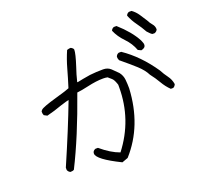

<svg xmlns="http://www.w3.org/2000/svg" viewBox="-148 -1015 1296 1232"><g transform="rotate(-20 500.0 -398.5)"><path d="M484 48Q331 -27 331 -67Q331 -86 351 -93H368Q434 -37 494 -16Q629 -191 629 -411V-429Q627 -433 626 -438Q616 -467 604 -477Q592 -487 581 -497Q567 -500 551 -500Q504 -500 443 -486Q395 -475 365 -472Q271 -205 175 -14Q167 -8 150 -8Q136 -14 131 -28V-44Q230 -272 296 -446Q290 -446 239 -430Q187 -411 134 -398L113 -409Q108 -418 108 -435Q110 -440 116 -446Q129 -459 223 -486Q304 -509 321 -517Q341 -580 357 -638Q373 -696 397 -751Q412 -756 422 -756Q426 -755 433.5 -749Q441 -743 441 -737Q441 -710 415 -630Q399 -584 387 -534H393Q424 -541 480 -550Q524 -555 571 -555Q602 -555 622.5 -536Q643 -517 662 -497Q681 -473 684 -443Q687 -413 687 -383Q674 -133 525 33ZM953 -289H937Q909 -316 888.5 -351.5Q868 -387 842 -420Q825 -455 786 -491Q756 -519 688 -575Q682 -586 682 -600Q687 -616 702 -621H719Q827 -548 912 -423Q927 -394 946.5 -368Q966 -342 971 -309Q965 -294 953 -289ZM962 -660H947Q937 -664 916 -688Q896 -724 872.5 -756Q849 -788 834 -826Q839 -840 853 -845H871Q896 -827 912.5 -802Q929 -777 945 -752Q954 -733 968 -717Q982 -701 982 -679Q977 -666 962 -660ZM844 -586 823 -596Q805 -645 767 -684Q729 -723 710 -768Q715 -782 729 -787H747Q827 -716 864 -646Q868 -635 871 -628.5Q874 -622 874 -614Q874 -592 844 -586Z"/></g></svg>

Font: Yozai
Style: Regular
Weight: 400
Designer: LXGW / Y.OzVox
Foundry: LXGW / Y.OzVox
Version: Version 0.861;October 22, 2024